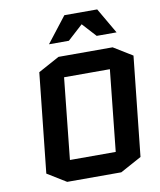

<svg xmlns="http://www.w3.org/2000/svg" viewBox="-99 -1011 913 1094"><g transform="rotate(-10 357.5 -464.0)"><path d="M636 -62 513 5H200L91 -62L152 -638L275 -705H588L697 -638ZM286 -585 237 -115H502L551 -585ZM349 -933H539L625 -785H510L437 -865L349 -785H234Z"/></g></svg>

Font: Quantico
Style: Bold Italic
Weight: 700
Italic angle: -12°
Designer: Matt Desmond
Foundry: MADtype
Version: Version 2.002